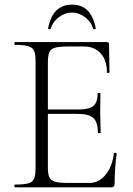

<svg xmlns="http://www.w3.org/2000/svg" viewBox="-20 -806 573 826"><path d="M457 0H44Q42 0 42 -6Q42 -12 44 -12Q82 -12 101 -17Q120 -22 126.5 -37Q133 -52 133 -81V-544Q133 -573 126.5 -587.5Q120 -602 101 -607.5Q82 -613 44 -613Q42 -613 42 -619Q42 -625 44 -625H440Q449 -625 449 -616L451 -495Q451 -492 445.5 -492Q440 -492 440 -495Q440 -547 413 -576.5Q386 -606 342 -606H273Q236 -606 217.5 -601Q199 -596 192.5 -581.5Q186 -567 186 -538V-85Q186 -57 192.5 -43Q199 -29 217.5 -24Q236 -19 273 -19H365Q405 -19 434 -54Q463 -89 470 -146Q470 -149 476 -148.5Q482 -148 482 -145Q478 -119 475.5 -82.5Q473 -46 473 -15Q473 0 457 0ZM401 -235Q401 -280 382 -298Q363 -316 315 -316H161V-335H318Q364 -335 382 -350.5Q400 -366 400 -404Q400 -406 406 -406Q412 -406 412 -404Q412 -375 411.5 -359Q411 -343 411 -325Q411 -303 412 -281.5Q413 -260 413 -235Q413 -233 407 -233Q401 -233 401 -235ZM198 -682Q197 -679 191.5 -680Q186 -681 187 -684Q206 -786 290 -786Q373 -786 392 -684Q393 -681 387.5 -680Q382 -679 381 -682Q373 -711 346.5 -731.5Q320 -752 290 -752Q259 -752 232.5 -731.5Q206 -711 198 -682Z"/></svg>

Font: Cormorant Garamond Light
Style: Regular
Weight: 300
Designer: Christian Thalmann (Catharsis Fonts)
Foundry: Catharsis Fonts
Version: Version 4.001